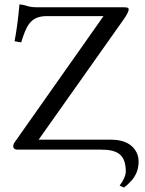

<svg xmlns="http://www.w3.org/2000/svg" viewBox="-20 -678 658 870"><path d="M191 -605H449L49 -37C43 -29 40 -22 40 -16C40 -9 43 0 60 0H436C510 0 550 20 550 100C550 116 540 140 522 163L542 172C577 143 608 114 608 52C608 14 581 -45 484 -45H155L541 -591C554 -610 563 -625 563 -636C563 -642 560 -645 539 -645H150C102 -645 105 -655 68 -658C64 -604 54 -532 46 -491L76 -486C98 -555 115 -605 191 -605Z"/></svg>

Font: Libertinus Serif
Style: Regular
Weight: 400
Designer: Philipp H. Poll
Foundry: Khaled Hosny
Version: Version 6.2